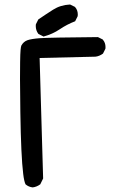

<svg xmlns="http://www.w3.org/2000/svg" viewBox="-20 -834 540 852"><path d="M70.3 -335.4Q68.8 -432.1 68.8 -484.1Q68.8 -536.1 69.3 -558.1Q69.8 -596.7 71.3 -612.3Q72.8 -627.9 74.7 -631.8Q84 -648.9 101.1 -655.3Q118.2 -661.6 157.7 -664.6Q197.3 -667.5 414.6 -669.4L436 -658.7L436.5 -657.7Q448.2 -644.5 448.2 -625Q448.2 -622.1 447.8 -617.7L437 -596.2Q420.9 -584.5 403.8 -582.5Q403.3 -582.5 155.8 -576.7L171.4 -42L158.7 -16.1Q142.6 -4.4 125 -2.4Q106.9 -4.4 93.3 -16.1Q86.9 -29.3 83 -62Q73.2 -140.1 70.3 -335.4ZM138.7 -718.8Q138.7 -721.7 139.2 -726.1L149.9 -747.6Q182.6 -770 215.6 -791Q248.5 -812 291 -814L313 -803.2L313.5 -802.2Q325.2 -789.1 325.2 -769.5Q325.2 -766.6 324.7 -762.2L313.5 -739.7Q276.9 -725.6 245.1 -704.1Q213.4 -682.6 173.3 -671.9L150.9 -683.1L149.9 -684.1Q138.7 -699.2 138.7 -718.8Z"/></svg>

Font: Bakudai
Style: Medium
Weight: 500
Version: Version 1.48